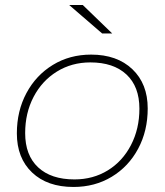

<svg xmlns="http://www.w3.org/2000/svg" viewBox="-20 -740 654 763"><path d="M47 -210Q47 -299 85 -370Q123 -441 190 -482Q257 -523 342 -523Q445 -523 506 -465Q567 -407 567 -309Q567 -220 529 -149Q491 -78 424 -37.5Q357 3 272 3Q168 3 107.5 -54.5Q47 -112 47 -210ZM534 -308Q534 -396 482.5 -444Q431 -492 339 -492Q265 -492 206 -455.5Q147 -419 113.5 -355Q80 -291 80 -211Q80 -123 131.5 -75Q183 -27 276 -27Q350 -27 408.5 -63Q467 -99 500.5 -163.5Q534 -228 534 -308ZM255 -720H309L426 -607H386Z"/></svg>

Font: Montserrat Alternates ExLight
Style: Italic
Weight: 275
Italic angle: -11.3°
Designer: Julieta Ulanovsky
Foundry: Julieta Ulanovsky
Version: Version 7.200